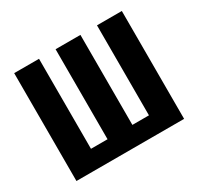

<svg xmlns="http://www.w3.org/2000/svg" viewBox="-114 -629 787 763"><g transform="rotate(-30 280.0 -247.5)"><path d="M33 0V-495H147V-82H223V-495H337V-82H413V-495H527V0Z"/></g></svg>

Font: Alumni Sans
Style: Bold
Weight: 700
Designer: Robert E. Leuschke
Foundry: Robert E. Leuschke
Version: Version 1.018